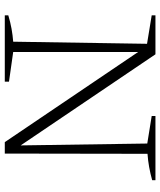

<svg xmlns="http://www.w3.org/2000/svg" viewBox="48 -734 685 822"><g transform="rotate(90 391.0 -322.5)"><path d="M476 -645H751V-631Q694 -615 638 -611L637 0H588L202 -571V-36L329 -18V0H45V-15Q75 -24 103 -29Q131 -34 158 -36L167 -609L45 -629V-645H212L602 -68L594 -610L476 -629Z"/></g></svg>

Font: Piazzolla SC ExtraLight
Style: Regular
Weight: 200
Designer: Juan Pablo del Peral
Foundry: Huerta Tipografica
Version: Version 1.330